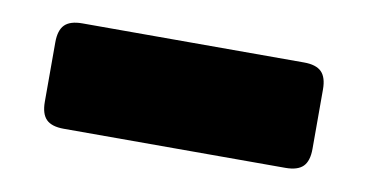

<svg xmlns="http://www.w3.org/2000/svg" viewBox="-34 -990 567 296"><g transform="rotate(10 250.0 -842.5)"><path d="M423 -760H76Q57 -760 48.5 -768.5Q40 -777 40 -796V-889Q40 -908 48.5 -916.5Q57 -925 76 -925H423Q442 -925 450.5 -916.5Q459 -908 459 -889V-796Q459 -777 450.5 -768.5Q442 -760 423 -760Z"/></g></svg>

Font: Bungee
Style: Regular
Weight: 400
Designer: David Jonathan Ross
Foundry: David Jonathan Ross
Version: Version 1.001;PS 1.0;hotconv 1.0.72;makeotf.lib2.5.5900